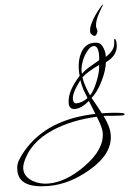

<svg xmlns="http://www.w3.org/2000/svg" viewBox="-409 -679 823 1182"><g transform="rotate(-5 3.0 -87.5)"><path d="M-156 454Q-341 454 -341 343Q-341 336 -340.5 329.5Q-340 323 -339 316Q-336 297 -322 274Q-308 251 -285 224Q-131 44 168 37L135 -46Q86 -4 46 -4Q10 -4 10 -43Q10 -116 92 -205Q91 -214 90.5 -222.5Q90 -231 90 -239Q90 -300 113 -344Q142 -400 197 -400Q203 -400 208.5 -399.5Q214 -399 219 -398Q242 -393 254 -361Q265 -331 262 -307Q322 -343 322 -394Q322 -412 326 -412Q336 -412 336 -377Q336 -310 260 -274Q254 -222 223 -160Q190 -93 153 -63Q163 -47 176.5 -22Q190 3 208 37Q288 38 331 46Q347 49 347 54Q347 61 331 61Q313 61 275 58Q256 56 241.5 55Q227 54 217 54Q251 122 251 172Q251 291 101 378Q-29 454 -156 454ZM107 -216Q117 -226 130.5 -236Q144 -246 161 -256Q176 -265 191 -273.5Q206 -282 220 -290Q221 -298 221.5 -306Q222 -314 222 -321Q222 -380 194 -380Q170 -380 145 -343Q125 -314 116 -285Q106 -256 106 -227Q106 -219 107 -216ZM145 -80Q157 -91 169.5 -112.5Q182 -134 194 -165Q206 -195 211.5 -219Q217 -243 217 -261Q144 -227 108 -194Q112 -168 121.5 -139.5Q131 -111 145 -80ZM57 -38Q94 -38 128 -65Q111 -107 107 -120Q102 -137 99 -151Q96 -165 94 -178Q38 -104 38 -67Q38 -38 57 -38ZM-157 439Q-48 439 73 352Q203 259 203 155Q203 124 175 55Q96 59 27.5 73.5Q-41 88 -100 113Q-250 177 -297 301Q-304 318 -304 335Q-304 384 -253 414Q-210 439 -157 439ZM273 -629Q274 -629 274 -628Q274 -630 246 -581Q219 -533 219 -499Q219 -494 222 -485Q225 -476 225 -471Q225 -464 219 -453Q213 -442 206 -442Q193 -442 182 -460V-459Q181 -463 180.5 -466.5Q180 -470 180 -474Q180 -502 208 -548Q213 -557 221 -568.5Q229 -580 239 -593Q266 -629 273 -629Z"/></g></svg>

Font: Ruthie
Style: Regular
Weight: 400
Designer: Robert E. Leuschke
Foundry: Robert E. Leuschke
Version: Version 1.012